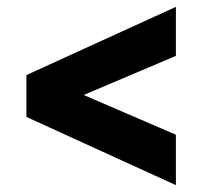

<svg xmlns="http://www.w3.org/2000/svg" viewBox="-20 -640 590 560"><path d="M57 -299V-421L493 -620V-477L224 -363L493 -247V-100Z"/></svg>

Font: Golos UI VF
Style: Regular
Weight: 400
Designer: A.Korolkova, Vitaly Kuzmin
Foundry: ParaType Ltd
Version: Version 2.000